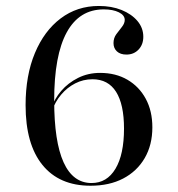

<svg xmlns="http://www.w3.org/2000/svg" viewBox="-20 -602 588 634"><path d="M279 11.3Q175.8 11.3 120.2 -57.3Q64.5 -125.8 64.5 -254.8Q64.5 -353.2 95.2 -426.6Q125.8 -500 180.2 -541.1Q234.7 -582.3 306.5 -582.3Q348.4 -582.3 381.5 -569Q414.5 -555.6 433.9 -532.7Q453.2 -509.7 453.2 -480.6Q453.2 -454.8 437.5 -438.3Q421.8 -421.8 397.6 -421.8Q377.4 -421.8 366.1 -432.3Q354.8 -442.7 354.8 -459.7Q354.8 -476.6 364.1 -489.1Q373.4 -501.6 382.7 -513.3Q391.9 -525 391.9 -536.3Q391.9 -551.6 372.6 -561.3Q353.2 -571 322.6 -571Q241.9 -571 200.4 -495.2Q158.9 -419.4 158.9 -270.2Q158.9 -134.7 189.9 -66.1Q221 2.4 282.3 2.4Q333.1 2.4 361.3 -44.8Q389.5 -91.9 389.5 -177.4Q389.5 -257.3 363.3 -298.8Q337.1 -340.3 285.5 -340.3Q254.8 -340.3 228.2 -326.6Q201.6 -312.9 181.9 -289.5Q162.1 -266.1 152.4 -237.1L150 -245.2Q159.7 -275.8 182.3 -302Q204.8 -328.2 237.9 -344.8Q271 -361.3 310.5 -361.3Q362.1 -361.3 400.8 -338.7Q439.5 -316.1 461.3 -275.8Q483.1 -235.5 483.1 -181.5Q483.1 -123.4 457.7 -79.8Q432.3 -36.3 386.7 -12.5Q341.1 11.3 279 11.3Z"/></svg>

Font: Playfair 144pt SemiExpanded Medium
Style: Regular
Weight: 500
Width: 6
Designer: Claus Eggers Sørensen
Foundry: Claus Eggers Sørensen
Version: Version 2.203